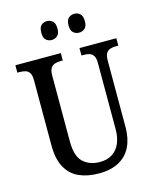

<svg xmlns="http://www.w3.org/2000/svg" viewBox="-133 -1002 892 1102"><g transform="rotate(-15 313.0 -451.0)"><path d="M317 10Q249 10 199 -12.5Q149 -35 121.5 -85Q94 -135 94 -216V-604Q94 -633 85 -647Q76 -661 61 -665.5Q46 -670 27 -670H13V-714H283V-670H270Q250 -670 235 -665Q220 -660 211 -645.5Q202 -631 202 -600V-210Q202 -123 240 -87.5Q278 -52 339 -52Q384 -52 414 -72Q444 -92 459 -127.5Q474 -163 474 -209V-604Q474 -633 465 -647Q456 -661 441.5 -665.5Q427 -670 407 -670H394V-714H613V-670H599Q580 -670 564.5 -665Q549 -660 540.5 -645.5Q532 -631 532 -600V-207Q532 -141 508.5 -92Q485 -43 437 -16.5Q389 10 317 10ZM416 -800Q396 -800 381.5 -812.5Q367 -825 367 -855Q367 -887 381.5 -899.5Q396 -912 416 -912Q435 -912 449.5 -899.5Q464 -887 464 -855Q464 -825 449.5 -812.5Q435 -800 416 -800ZM253 -800Q233 -800 219 -812.5Q205 -825 205 -855Q205 -887 219 -899.5Q233 -912 253 -912Q272 -912 286.5 -899.5Q301 -887 301 -855Q301 -825 286.5 -812.5Q272 -800 253 -800Z"/></g></svg>

Font: Noto Serif Khmer Condensed Medium
Style: Regular
Weight: 500
Width: 3
Designer: Danh Hong and the Monotype Design Team
Foundry: Monotype Imaging Inc.
Version: Version 2.004